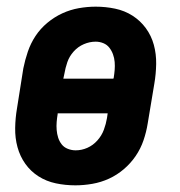

<svg xmlns="http://www.w3.org/2000/svg" viewBox="-20 -548 540 576"><path d="M206 8Q176 8 147.5 2Q119 -4 95.5 -19Q72 -34 56 -56.5Q40 -79 32.5 -106.5Q25 -134 25.5 -164Q26 -194 31 -223L50 -343Q55 -368 63.5 -393Q72 -418 86.5 -440Q101 -462 122 -479.5Q143 -497 167 -508Q191 -519 216.5 -523.5Q242 -528 267 -528Q297 -528 325.5 -522Q354 -516 377.5 -501Q401 -486 417.5 -463.5Q434 -441 441.5 -413.5Q449 -386 448.5 -356Q448 -326 443 -297L423 -177Q419 -152 410.5 -127Q402 -102 387 -80Q372 -58 351.5 -40.5Q331 -23 307 -12Q283 -1 257 3.5Q231 8 206 8ZM170 -312H320L321 -314Q323 -326 324 -338Q325 -350 324 -362Q323 -374 319 -385Q315 -396 308 -405Q301 -414 290 -418.5Q279 -423 267 -423Q249 -423 231.5 -415.5Q214 -408 201 -393.5Q188 -379 182 -361.5Q176 -344 173 -326ZM207 -97Q225 -97 242 -104.5Q259 -112 272 -126.5Q285 -141 291.5 -158.5Q298 -176 301 -194L303 -208H153V-206Q151 -194 150 -182Q149 -170 150 -158Q151 -146 154.5 -135Q158 -124 165 -115Q172 -106 183.5 -101.5Q195 -97 207 -97Z"/></svg>

Font: Iosevka Extrabold
Style: Italic
Weight: 800
Italic angle: -9°
Monospace: yes
Designer: Belleve Invis
Foundry: Belleve Invis
Version: Version 32.5.0; ttfautohint (v1.8.4)